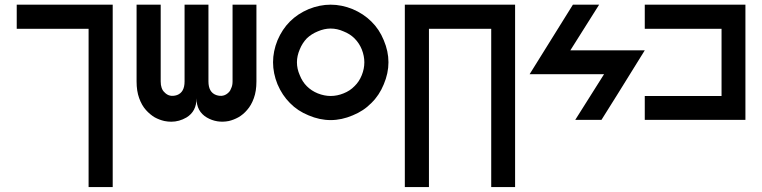

<svg xmlns="http://www.w3.org/2000/svg" viewBox="-20 -500 3181 801"><path d="M450.2 -480.5Q316.4 -480.5 49.8 -480.5Q49.8 -446.3 49.8 -379.9Q150.4 -379.9 349.6 -379.9Q349.6 -160.2 349.6 280.3Q383.8 280.3 450.2 280.3Q450.2 26.4 450.2 -480.5Z M549.8 -480.5Q549.8 -373 549.8 -160.2Q549.8 -120.1 560.5 -90.8Q571.3 -60.5 588.9 -41Q605.5 -22.5 625 -10.7Q644.5 0 666 4.9Q680.7 7.8 694.3 7.8Q727.5 7.8 757.8 -9.8Q799.8 -35.2 799.8 -89.8Q799.8 -35.2 842.8 -9.8Q884.8 14.6 934.6 4.9Q955.1 0 974.6 -10.7Q995.1 -22.5 1010.7 -41Q1028.3 -60.5 1039.1 -90.8Q1049.8 -120.1 1049.8 -160.2Q1049.8 -266.6 1049.8 -480.5Q1016.6 -480.5 950.2 -480.5Q950.2 -373 950.2 -160.2Q950.2 -144.5 945.3 -133.8Q941.4 -122.1 934.6 -115.2Q913.1 -92.8 881.8 -103.5Q849.6 -115.2 849.6 -160.2Q849.6 -266.6 849.6 -480.5Q816.4 -480.5 750 -480.5Q750 -373 750 -160.2Q750 -115.2 718.8 -103.5Q686.5 -92.8 666 -115.2Q658.2 -122.1 654.3 -133.8Q650.4 -144.5 650.4 -160.2Q650.4 -266.6 650.4 -480.5Q617.2 -480.5 549.8 -480.5Z M1529.3 -70.3Q1497.1 -37.1 1451.2 -18.6Q1405.3 1 1359.4 1Q1313.5 1 1267.6 -18.6Q1221.7 -37.1 1189.5 -70.3Q1157.2 -102.5 1137.7 -148.4Q1119.1 -194.3 1119.1 -240.2Q1119.1 -286.1 1137.7 -332Q1157.2 -377.9 1189.5 -410.2Q1221.7 -442.4 1267.6 -461.9Q1313.5 -480.5 1359.4 -480.5Q1405.3 -480.5 1451.2 -461.9Q1497.1 -442.4 1529.3 -410.2Q1562.5 -377.9 1581.1 -332Q1600.6 -286.1 1600.6 -240.2Q1600.6 -194.3 1581.1 -148.4Q1562.5 -102.5 1529.3 -70.3ZM1500 -240.2Q1500 -266.6 1489.3 -293.9Q1478.5 -320.3 1459 -339.8Q1440.4 -358.4 1413.1 -369.1Q1386.7 -380.9 1359.4 -380.9Q1333 -380.9 1305.7 -369.1Q1279.3 -358.4 1259.8 -339.8Q1241.2 -320.3 1230.5 -293.9Q1218.8 -266.6 1218.8 -240.2Q1218.8 -212.9 1230.5 -186.5Q1241.2 -159.2 1259.8 -140.6Q1279.3 -121.1 1305.7 -110.4Q1333 -99.6 1359.4 -99.6Q1386.7 -99.6 1413.1 -110.4Q1440.4 -121.1 1459 -140.6Q1478.5 -159.2 1489.3 -186.5Q1500 -212.9 1500 -240.2Z M1668.9 280.3Q1668.9 89.8 1668.9 -480.5Q1784.2 -480.5 2128.9 -480.5Q2128.9 -290 2128.9 280.3Q2104.5 280.3 2029.3 280.3Q2029.3 115.2 2029.3 -379.9Q1963.9 -379.9 1769.5 -379.9Q1769.5 -214.8 1769.5 280.3Q1744.1 280.3 1668.9 280.3Z M2370.1 -480.5Q2324.2 -407.2 2189.5 -190.4Q2267.6 -190.4 2500 -190.4Q2469.7 -142.6 2379.9 0Q2407.2 0 2489.3 0Q2535.2 -72.3 2669.9 -290Q2591.8 -290 2359.4 -290Q2389.6 -337.9 2479.5 -480.5Q2452.1 -480.5 2370.1 -480.5Z M3089.8 0Q3089.8 -120.1 3089.8 -480.5Q2985.4 -480.5 2669.9 -480.5Q2669.9 -455.1 2669.9 -379.9Q2750 -379.9 2990.2 -379.9Q2990.2 -309.6 2990.2 -99.6Q2910.2 -99.6 2669.9 -99.6Q2669.9 -75.2 2669.9 0Q2775.4 0 3089.8 0Z"/></svg>

Font: Alibu-Mazigh Belqasem 1
Style: Bold
Weight: 400
Designer: Mazigh Mubarik Belqasem
Version: Version 1.0